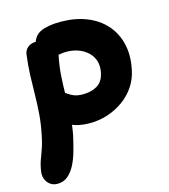

<svg xmlns="http://www.w3.org/2000/svg" viewBox="-134 -612 848 964"><g transform="rotate(-15 290.0 -130.0)"><path d="M281 9Q222 9 180 -12Q138 -33 118 -67.5Q98 -102 106 -142Q109 -160 124.5 -174Q140 -188 157 -188Q173 -188 185 -180.5Q197 -173 210 -163.5Q223 -154 240.5 -147Q258 -140 286 -140Q330 -140 360.5 -158.5Q391 -177 400 -221Q407 -254 399 -281Q391 -308 370.5 -327.5Q350 -347 321.5 -357.5Q293 -368 260 -368Q244 -368 227.5 -365Q211 -362 186 -362Q165 -362 149 -372.5Q133 -383 124 -400.5Q115 -418 119 -439Q129 -486 166 -503.5Q203 -521 270 -521Q344 -521 403 -498Q462 -475 501 -432Q540 -389 554.5 -329Q569 -269 554 -197Q545 -151 521 -114Q497 -77 460 -49.5Q423 -22 377.5 -6.5Q332 9 281 9ZM46 261Q26 261 10 250.5Q-6 240 -14.5 219Q-23 198 -16 166Q-12 145 -6.5 128.5Q-1 112 5.5 95.5Q12 79 18.5 58.5Q25 38 31 8Q43 -48 47 -99.5Q51 -151 51.5 -201Q52 -251 54 -302Q56 -353 63 -406Q65 -422 73.5 -433Q82 -444 95 -450Q108 -456 123 -456Q151 -456 174.5 -443Q198 -430 210 -409.5Q222 -389 218 -363Q206 -306 203 -254Q200 -202 199.5 -153.5Q199 -105 196.5 -56Q194 -7 184 46Q175 86 164.5 124Q154 162 138 193Q122 224 99.5 242.5Q77 261 46 261Z"/></g></svg>

Font: Shantell Sans Light
Style: Bold Italic
Weight: 700
Italic angle: -11°
Version: Version 1.011;[c5ecc13dd]